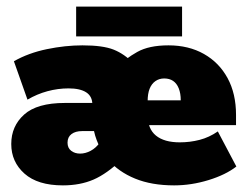

<svg xmlns="http://www.w3.org/2000/svg" viewBox="-20 -550 754 580"><path d="M170 10Q94 10 54 -25.5Q14 -61 14 -115Q14 -169 53 -204Q92 -239 176 -239H278L259 -209V-234Q259 -259 240.5 -271Q222 -283 187 -283Q155 -283 123.5 -274.5Q92 -266 63 -249L22 -365Q66 -390 121.5 -401.5Q177 -413 229 -413Q291 -413 323.5 -400Q356 -387 384 -358L333 -347Q359 -373 394.5 -393Q430 -413 489 -413Q550 -413 596 -387Q642 -361 667.5 -314Q693 -267 693 -203V-172H348V-247H526Q526 -268 520 -283Q514 -298 503 -305.5Q492 -313 476 -313Q461 -313 449.5 -305Q438 -297 432 -282Q426 -267 426 -244V-203Q426 -161 451 -140.5Q476 -120 523 -120Q554 -120 583 -127.5Q612 -135 638 -153L694 -47Q662 -22 610 -6Q558 10 506 10Q438 10 388 -10.5Q338 -31 306 -68L349 -69Q303 -25 262.5 -7.5Q222 10 170 10ZM222 -86Q238 -86 254 -94.5Q270 -103 282 -120L283 -102Q277 -114 272 -127Q267 -140 264 -154H228Q208 -154 196 -145Q184 -136 184 -119Q184 -103 195 -94.5Q206 -86 222 -86ZM210 -440V-530H530V-440Z"/></svg>

Font: Rokkitt Black
Style: Regular
Weight: 900
Designer: Vernon Adams
Foundry: Vernon Adams
Version: Version 3.103